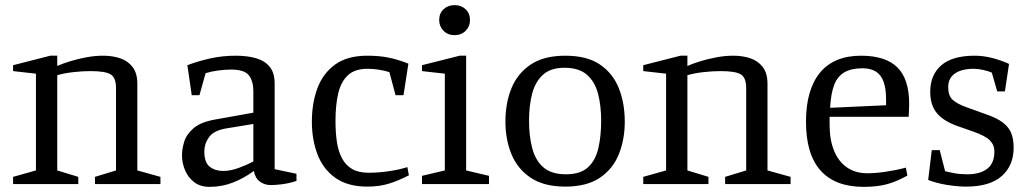

<svg xmlns="http://www.w3.org/2000/svg" viewBox="-20 -717 4013 748"><path d="M31 0V-28L120 -53V-430L31 -440V-463L176 -500H203V-460Q223 -469 252 -478Q281 -487 315 -493.5Q349 -500 382 -500Q418 -500 448 -490Q478 -480 496.5 -456Q515 -432 515 -391V-53L605 -28V0H350V-28L432 -53V-374Q432 -414 411.5 -427Q391 -440 332 -440Q301 -440 265.5 -436Q230 -432 203 -424V-53L285 -28V0Z M796 11Q761 11 737 -7Q713 -25 701 -53.5Q689 -82 689 -112Q689 -136 697.5 -164.5Q706 -193 733.5 -217Q761 -241 816 -251L967 -278V-362Q967 -400 950 -423Q933 -446 880 -446Q858 -446 831 -442.5Q804 -439 781 -432L757 -346H727L710 -463Q752 -479 799.5 -489.5Q847 -500 898 -500Q944 -500 978 -490Q1012 -480 1031 -456.5Q1050 -433 1050 -391V-58L1135 -40V-12Q1107 -3 1081 0.5Q1055 4 1035 4Q1011 4 992.5 -9.5Q974 -23 969 -51Q931 -23 888 -6Q845 11 796 11ZM849 -51Q878 -51 910.5 -63Q943 -75 967 -88V-234L863 -217Q813 -209 794.5 -183Q776 -157 776 -127Q776 -84 797 -67.5Q818 -51 849 -51Z M1411 10Q1334 10 1286 -24.5Q1238 -59 1216.5 -116.5Q1195 -174 1195 -243Q1195 -315 1216.5 -373Q1238 -431 1285.5 -465.5Q1333 -500 1411 -500Q1458 -500 1494.5 -492.5Q1531 -485 1571 -469L1552 -346H1521L1497 -436Q1478 -442 1456 -445.5Q1434 -449 1412 -449Q1362 -449 1335 -423.5Q1308 -398 1297.5 -352.5Q1287 -307 1287 -246Q1287 -201 1292.5 -164Q1298 -127 1312.5 -100Q1327 -73 1352 -58.5Q1377 -44 1416 -44Q1454 -44 1495 -50Q1536 -56 1567 -66L1573 -34Q1532 -13 1495 -1.5Q1458 10 1411 10Z M1624 0V-32L1713 -53V-430L1624 -440V-463L1771 -500H1796V-53L1885 -32V0ZM1751 -580Q1725 -580 1708 -597Q1691 -614 1691 -639Q1691 -665 1708 -681Q1725 -697 1751 -697Q1777 -697 1794 -681Q1811 -665 1811 -639Q1811 -614 1794 -597Q1777 -580 1751 -580Z M2182 10Q2099 10 2047.5 -24.5Q1996 -59 1972.5 -116.5Q1949 -174 1949 -243Q1949 -315 1972.5 -373Q1996 -431 2047.5 -465.5Q2099 -500 2182 -500Q2267 -500 2317.5 -465.5Q2368 -431 2391 -373Q2414 -315 2414 -243Q2414 -174 2391 -116.5Q2368 -59 2317 -24.5Q2266 10 2182 10ZM2185 -38Q2241 -38 2270.5 -65Q2300 -92 2311 -139.5Q2322 -187 2322 -246Q2322 -305 2310 -351.5Q2298 -398 2267 -425.5Q2236 -453 2179 -453Q2125 -453 2095 -425.5Q2065 -398 2053 -351.5Q2041 -305 2041 -246Q2041 -187 2053.5 -139.5Q2066 -92 2097 -65Q2128 -38 2185 -38Z M2486 0V-28L2575 -53V-430L2486 -440V-463L2631 -500H2658V-460Q2678 -469 2707 -478Q2736 -487 2770 -493.5Q2804 -500 2837 -500Q2873 -500 2903 -490Q2933 -480 2951.5 -456Q2970 -432 2970 -391V-53L3060 -28V0H2805V-28L2887 -53V-374Q2887 -414 2866.5 -427Q2846 -440 2787 -440Q2756 -440 2720.5 -436Q2685 -432 2658 -424V-53L2740 -28V0Z M3345 11Q3289 11 3247 -5Q3205 -21 3176.5 -53Q3148 -85 3134 -132.5Q3120 -180 3120 -243Q3120 -306 3134 -354Q3148 -402 3175 -434.5Q3202 -467 3242 -483.5Q3282 -500 3334 -500Q3430 -500 3476 -454.5Q3522 -409 3522 -312Q3522 -304 3521.5 -296Q3521 -288 3521 -280Q3521 -272 3520 -262H3212V-230Q3212 -172 3229.5 -129.5Q3247 -87 3280 -64.5Q3313 -42 3359 -42Q3391 -42 3431.5 -48Q3472 -54 3509 -64L3515 -33Q3472 -9 3434 1Q3396 11 3345 11ZM3214 -297 3432 -307V-330Q3432 -371 3422.5 -398Q3413 -425 3392.5 -438Q3372 -451 3340 -451Q3297 -451 3270 -435.5Q3243 -420 3230 -386.5Q3217 -353 3214 -297Z M3744 10Q3711 10 3670 3.5Q3629 -3 3596 -16L3610 -132H3641L3662 -50Q3678 -46 3699.5 -42Q3721 -38 3749 -38Q3798 -38 3826 -59.5Q3854 -81 3854 -127Q3854 -152 3836.5 -170Q3819 -188 3770 -205L3707 -227Q3653 -247 3628.5 -278Q3604 -309 3604 -359Q3604 -425 3647 -462.5Q3690 -500 3777 -500Q3810 -500 3844 -491.5Q3878 -483 3911 -468L3895 -361H3865L3844 -434Q3831 -440 3810.5 -444.5Q3790 -449 3774 -449Q3726 -449 3700 -430.5Q3674 -412 3674 -378Q3674 -345 3690.5 -329Q3707 -313 3746 -299L3818 -273Q3863 -258 3887 -239.5Q3911 -221 3920 -197.5Q3929 -174 3929 -142Q3929 -72 3882.5 -31Q3836 10 3744 10Z"/></svg>

Font: Manuale
Style: Regular
Weight: 400
Designer: Eduardo Tunni / Pablo Cosgaya
Foundry: Eduardo Tunni / Pablo Cosgaya
Version: Version 1.002